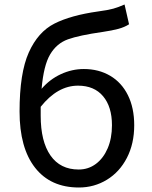

<svg xmlns="http://www.w3.org/2000/svg" viewBox="-20 -821 677 854"><path d="M67 -325Q67 -496 108 -587.5Q149 -679 222 -716Q295 -753 416 -770Q461 -776 484 -782.5Q507 -789 534 -801L554 -713Q534 -700 506 -692.5Q478 -685 437 -679Q332 -664 282 -646Q232 -628 203 -579Q174 -530 165 -426Q201 -468 250.5 -491Q300 -514 353 -514Q419 -514 470 -484Q521 -454 549 -397.5Q577 -341 577 -264Q577 -182 544.5 -119Q512 -56 455.5 -21.5Q399 13 331 13Q205 13 136 -75Q67 -163 67 -325ZM330 -67Q373 -67 406.5 -92Q440 -117 459 -161.5Q478 -206 478 -264Q478 -346 438.5 -393Q399 -440 327 -440Q236 -440 161 -346V-306Q161 -192 204.5 -129.5Q248 -67 330 -67Z"/></svg>

Font: Nebula Sans Medium
Style: Regular
Weight: 500
Designer: Paul D. Hunt for Adobe (as Source Sans)
Foundry: Nebula Entertainment & Broadcasting LLC
Version: Version 1.010